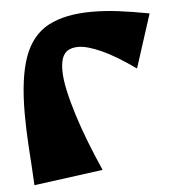

<svg xmlns="http://www.w3.org/2000/svg" viewBox="-48 -667 676 721"><g transform="rotate(-5 290.0 -306.0)"><path d="M53 9Q51 -35 48.5 -71Q46 -107 44 -139Q42 -171 41 -201Q40 -231 40 -262Q40 -397 68.5 -475.5Q97 -554 160 -587.5Q223 -621 325 -621Q373 -621 424.5 -614.5Q476 -608 540 -596L475 -394Q402 -446 348.5 -470Q295 -494 262 -494Q239 -494 224 -485.5Q209 -477 202 -458.5Q195 -440 195 -411Q195 -379 204.5 -335.5Q214 -292 230 -241Q246 -190 267.5 -135Q289 -80 313 -26Z"/></g></svg>

Font: Marhey Light
Style: Bold
Weight: 700
Version: Version 1.000